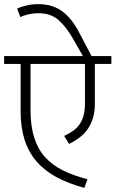

<svg xmlns="http://www.w3.org/2000/svg" viewBox="-30 -902 560 931"><path d="M510 -630V-592H430V-401Q430 -362 421.5 -332Q413 -302 397 -278.5Q381 -255 358 -237Q335 -219 305 -204L281 -243Q305 -254 323.5 -267Q342 -280 355 -298Q368 -316 375 -341.5Q382 -367 382 -402V-592H118V-370Q118 -293 135 -237.5Q152 -182 186.5 -142.5Q221 -103 272.5 -77Q324 -51 394 -33L379 9Q301 -12 243 -43.5Q185 -75 146.5 -120Q108 -165 89 -225Q70 -285 70 -363V-592H-10V-630H372L323 -716Q291 -772 253.5 -805Q216 -838 155 -838Q132 -838 108 -832.5Q84 -827 69 -819L53 -860Q70 -869 98.5 -875.5Q127 -882 155 -882Q225 -882 272 -847Q319 -812 354 -744L414 -630Z"/></svg>

Font: Ek Mukta ExtraLight
Style: Regular
Weight: 275
Designer: Girish Dalvi and Yashodeep Gholap
Foundry: Ek Type
Version: Version 2.538;PS 1.002;hotconv 16.6.51;makeotf.lib2.5.65220;